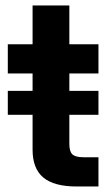

<svg xmlns="http://www.w3.org/2000/svg" viewBox="-20 -676 399 696"><path d="M336.9 -346.7V-259.8H8.3V-346.7ZM336.9 -515.6V-409.7H8.3V-515.6ZM98.1 -656.2H231.4V-153.8Q231.4 -127 242.4 -116.5Q253.4 -106 282.7 -106Q294.9 -106 311.3 -106Q327.6 -106 336.9 -106V0Q324.2 0 302 0Q279.8 0 257.8 0Q175.8 0 137 -32.5Q98.1 -64.9 98.1 -133.3Z"/></svg>

Font: Inter Cardless Display
Style: Bold
Weight: 700
Designer: Rasmus Andersson
Foundry: rsms
Version: Version 4.001;git-9221beed3